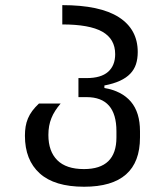

<svg xmlns="http://www.w3.org/2000/svg" viewBox="-20 -521 642 748"><path d="M307.6 206.5Q192.4 206.5 134.8 154.5Q77.1 102.5 77.1 7.8Q77.1 -11.2 79.8 -27.8Q82.5 -44.4 88.9 -59.6Q95.2 -74.7 105.7 -88.9Q116.2 -103 131.8 -117.7H216.3Q204.1 -103.5 195.1 -89.4Q186 -75.2 180.2 -60.5Q174.3 -45.9 171.4 -29.8Q168.5 -13.7 168.5 4.9Q168.5 68.4 203.1 103Q237.8 137.7 307.1 137.7Q433.6 137.7 433.6 14.6V-9.8Q433.6 -142.6 317.4 -142.6H285.6V-216.8H317.4Q373.5 -216.8 401.1 -241.2Q428.7 -265.6 428.7 -310.1Q428.7 -369.1 378.7 -397.5Q328.6 -425.8 222.7 -425.8V-501Q369.6 -501 443.1 -453.9Q516.6 -406.7 516.6 -318.4Q516.6 -292 509.8 -271Q502.9 -250 487.5 -233.9Q472.2 -217.8 447.3 -206.3Q422.4 -194.8 386.7 -188V-178.2Q454.6 -166.5 490 -124.8Q525.4 -83 525.4 -9.8V14.6Q525.4 206.5 307.6 206.5Z"/></svg>

Font: Hack
Style: Regular
Weight: 400
Monospace: yes
Designer: Christopher Simpkins
Foundry: Christopher Simpkins
Version: Version 2.019; ttfautohint (v1.4.1) -l 4 -r 80 -G 350 -x 0 -